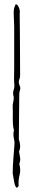

<svg xmlns="http://www.w3.org/2000/svg" viewBox="-20 -752 155 907"><path d="M53 128Q49 120 47 107.5Q45 95 40 67Q40 52 41 29.5Q42 7 44 -15Q46 -37 47 -52Q48 -62 48.5 -73Q49 -84 47 -90Q44 -104 43.5 -114.5Q43 -125 46 -138Q42 -148 41 -169Q40 -190 40.5 -211Q41 -232 40 -242Q39 -257 42 -268Q45 -279 45 -293Q39 -313 44.5 -327Q50 -341 47 -361Q46 -376 46.5 -394.5Q47 -413 47 -429V-629Q47 -636 46 -655Q45 -674 45 -681Q44 -709 48.5 -718.5Q53 -728 54 -732Q63 -731 67 -721Q76 -705 73 -686Q74 -633 74 -587.5Q74 -542 74.5 -496.5Q75 -451 75 -397Q75 -384 70.5 -374Q66 -364 73 -347Q78 -337 74.5 -327Q71 -317 71 -306Q70 -254 70 -200.5Q70 -147 69 -94Q74 -80 75 -65.5Q76 -51 70 -36Q73 -22 75 -7Q77 8 71 22Q79 50 72.5 74.5Q66 99 68 127Q64 132 61 134.5Q58 137 53 128Z"/></svg>

Font: Sankofa Display
Style: Regular
Weight: 400
Designer: Batsirai Madzonga
Foundry: Batsirai Madzonga
Version: Version 1.000; ttfautohint (v1.8.4.7-5d5b)